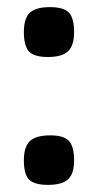

<svg xmlns="http://www.w3.org/2000/svg" viewBox="-20 -512 275 539"><path d="M47 -422Q47 -461 64 -476.5Q81 -492 120 -492Q159 -492 173.5 -476.5Q188 -461 188 -422Q188 -384 171 -368Q154 -352 114 -352Q76 -352 61.5 -367.5Q47 -383 47 -422ZM47 -62Q47 -100 64 -116Q81 -132 121 -132Q159 -132 173.5 -116.5Q188 -101 188 -62Q188 -24 171 -8.5Q154 7 115 7Q76 7 61.5 -8Q47 -23 47 -62Z"/></svg>

Font: Enriqueta Medium
Style: Regular
Weight: 500
Designer: Viviana Monsalve, Gustavo Ibarra
Foundry: 72Puntos
Version: Version 2.000